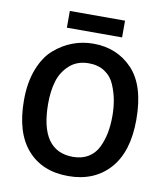

<svg xmlns="http://www.w3.org/2000/svg" viewBox="-91 -895 845 983"><g transform="rotate(10 332.0 -404.0)"><path d="M624 -331Q624 -164 544.5 -75.5Q465 13 330 13Q194 13 117 -75Q40 -163 40 -331Q40 -423 67 -492.5Q94 -562 138.5 -600.5Q183 -639 234 -658Q285 -677 341 -677Q464 -677 544 -593Q624 -509 624 -331ZM165 -336Q165 -88 337 -88Q383 -88 416 -108Q449 -128 466.5 -163.5Q484 -199 492 -239.5Q500 -280 500 -328Q500 -372 493 -410.5Q486 -449 469.5 -488.5Q453 -528 418.5 -551Q384 -574 335 -574Q274 -574 234.5 -538Q195 -502 180 -451Q165 -400 165 -336ZM192 -734V-821H479V-734Z"/></g></svg>

Font: Bree Serif
Style: Regular
Weight: 400
Designer: Veronika Burian, Jos Scaglione
Foundry: TypeTogether
Version: Version 1.001